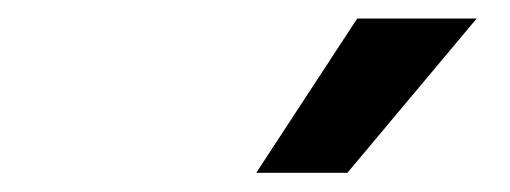

<svg xmlns="http://www.w3.org/2000/svg" viewBox="-20 -799 537 202"><path d="M249.6 -617.2H345.5L481.5 -779.5H355.8Z"/></svg>

Font: TID UI Semi Bold
Style: Italic
Weight: 600
Italic angle: -9.39999°
Designer: The TID Project Authors
Foundry: Bakken & Bæck
Version: Version 1.001;hotconv 1.0.109;makeotfexe 2.5.65596